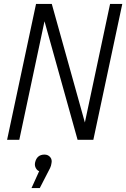

<svg xmlns="http://www.w3.org/2000/svg" viewBox="-20 -710 641 975"><path d="M16 0 163 -690H243L411 -88L539 -690H601L454 0H374L206 -602L78 0ZM241 121Q240 131 234.5 143Q229 155 218 175L182 245H140L179 159Q170 157 162.5 144.5Q155 132 158 116Q167 75 206 75Q224 75 235 88Q246 101 241 121Z"/></svg>

Font: Radio Canada Condensed Light
Style: Italic
Weight: 300
Width: 3
Italic angle: -12°
Designer: Charles Daoud, Etienne Aubert Bonn, Alexandre Saumier Demers, Jacques Le Bailly
Foundry: Radio-Canada
Version: Version 2.104; ttfautohint (v1.8.4.7-5d5b);gftools[0.9.28.de